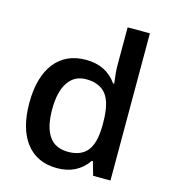

<svg xmlns="http://www.w3.org/2000/svg" viewBox="-107 -795 795 892"><g transform="rotate(15 290.0 -349.5)"><path d="M396.9 -65.7Q345.3 9.1 248.7 9.1Q152.2 9.1 99.1 -59.2Q46.5 -127.9 46.5 -251Q46.5 -374.1 99.6 -443.4Q153.2 -512.1 250.3 -512.1Q347.3 -512.1 398.9 -438.8H404.4Q396.9 -493.4 396.9 -524.8V-707.8H504V0H420.6L401.9 -65.7ZM401.9 -234.6V-249.7Q401.9 -344.3 370.6 -384.7Q339.2 -425.2 274 -425.2Q217.4 -425.2 187.1 -379.4Q156.7 -333.7 156.7 -249.2Q156.7 -164.8 186.6 -121.1Q216.4 -77.4 278.6 -77.4Q340.7 -77.4 370.8 -114.5Q400.9 -151.7 401.9 -234.6Z"/></g></svg>

Font: Khula Semibold
Style: Regular
Weight: 600
Designer: Erin McLaughlin, Steve Matteson
Version: Version 1.000;PS 1.0;hotconv 1.0.72;makeotf.lib2.5.5900; ttf